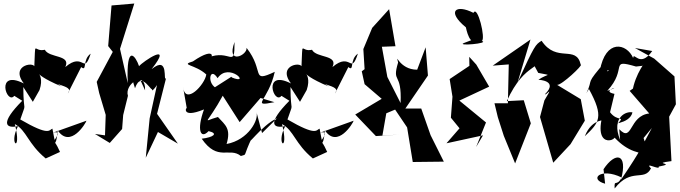

<svg xmlns="http://www.w3.org/2000/svg" viewBox="-20 -833 3853 1088"><path d="M166 -256 204 -323C246 -447 113 -433 329 -343L185 -435C253 -340 409 -357 364 -303L440 -453C475 -424 445 -495 494 -529C453 -403 456 -543 350 -453C384 -524 259 -503 234 -551C166 -535 183 -621 174 -446C194 -488 31 -470 115 -360C-49 -443 18 -236 61 -290L106 -262C-18 -137 8 -103 82 -118C25 -9 107 36 64 -130C132 -93 137 -19 239 65L320 28C274 -75 297 32 307 -94C379 11 467 -136 470 -149L263 -75C356 -112 269 -16 289 -41L277 -104C257 -97 262 -59 95 -156C133 -270 113 -173 112 -340Z M757 -420C723 -444 720 -407 745 -333C783 -444 846 -291 844 -335C828 -284 898 -392 870 -353L828 -162L806 61L875 -85L988 -19L870 -188L921 -390C902 -364 941 -524 839 -441C967 -604 789 -484 768 -458C749 -515 694 -592 704 -362L660 -556L741 -813L612 -802L593 -572L619 -539L528 -369L542 -306L579 -182L575 -66L518 -74L602 -23L672 -102L678 -181L705 -290C683 -357 807 -439 802 -321Z M1465 -79 1433 -199C1449 -156 1388 -40 1264 -17C1290 -105 1257 -124 1215 -170C1122 -145 1147 -116 1247 -299L1224 -319L1338 -141L1486 -312L1456 -278L1535 -254C1394 -226 1501 -261 1537 -426C1398 -361 1482 -429 1377 -562C1384 -521 1260 -461 1309 -595C1310 -437 1287 -559 1157 -506C1186 -487 1213 -581 1073 -485C998 -463 1086 -469 1149 -411C1142 -355 1029 -232 1017 -342L1039 -216C1039 -239 997 -156 1136 -213C1093 -95 1117 -42 1162 -90C1219 -77 1190 -55 1123 -47C1214 85 1280 -2 1345 51C1384 37 1351 66 1411 -60C1361 24 1460 -123 1550 -163ZM1355 -318 1291 -398 1197 -338 1214 -330C1148 -353 1168 -462 1213 -390C1276 -484 1409 -346 1291 -395Z M1680 -256 1718 -323C1760 -447 1627 -433 1843 -343L1699 -435C1767 -340 1923 -357 1878 -303L1954 -453C1989 -424 1959 -495 2008 -529C1967 -403 1970 -543 1864 -453C1898 -524 1773 -503 1748 -551C1680 -535 1697 -621 1688 -446C1708 -488 1545 -470 1629 -360C1465 -443 1532 -236 1575 -290L1620 -262C1496 -137 1522 -103 1596 -118C1539 -9 1621 36 1578 -130C1646 -93 1651 -19 1753 65L1834 28C1788 -75 1811 32 1821 -94C1893 11 1981 -136 1984 -149L1777 -75C1870 -112 1783 -16 1803 -41L1791 -104C1771 -97 1776 -59 1609 -156C1647 -270 1627 -173 1626 -340Z M2219 -212 2287 -111 2319 85 2495 83 2420 -67 2367 -218H2277L2405 -405L2392 -565L2344 -438C2240 -438 2220 -543 2236 -479C2199 -356 2258 -431 2250 -249L2175 -397L2144 -568L2221 -571L2185 -781L2089 -675L2039 -555L2046 -441L2030 -429L2046 -356L2143 -273L1993 -184L2110 -62L2241 -70L2147 -65L2169 -191Z M2678 0 2734 -139 2583 -263 2752 -342 2679 -467 2639 -511 2640 -460 2528 -385 2544 -285 2535 -166 2584 -106 2510 -21 2717 -66ZM2611 -590C2558 -570 2760 -587 2710 -601C2734 -610 2686 -808 2663 -760C2564 -811 2508 -770 2620 -678C2620 -678 2644 -550 2689 -620Z M3030 -420C3116 -402 3084 -418 3031 -381C3031 -381 3147 -377 3068 -299C3076 -291 3121 -356 3065 -264L3040 -170L3115 89L3213 -16L3294 -149L3271 -271L3137 -352C3162 -349 3285 -465 3271 -466C3245 -582 3135 -473 3049 -602C3014 -580 3010 -578 2913 -366L2986 -609L2772 -461L2863 -468L2858 -248H2782L2801 -169L2835 -63L2899 93L2988 -134L2948 -265L2852 -260C2956 -491 3067 -437 2990 -494Z M3627 -51 3674 -108C3621 -13 3621 6 3499 185C3540 33 3466 26 3400 126L3409 208C3315 183 3383 114 3503 173C3473 230 3460 177 3463 235C3557 114 3630 198 3669 121C3628 80 3721 135 3713 111C3821 91 3662 96 3785 80L3770 -208L3760 -150L3810 -242L3802 -400L3687 -501L3578 -561L3676 -544C3605 -443 3571 -545 3568 -504C3532 -588 3411 -615 3379 -431C3479 -434 3455 -458 3421 -428C3434 -490 3368 -386 3418 -493C3287 -341 3347 -397 3303 -305L3317 -329C3404 -170 3376 -139 3294 -61C3335 -168 3422 -149 3388 -151C3352 38 3533 -62 3439 -81C3509 8 3580 36 3656 40ZM3627 -373 3548 -318 3659 -190C3543 -177 3565 -21 3489 -101L3494 -40C3441 -171 3532 -205 3564 -196C3548 -126 3418 -131 3480 -132C3526 -180 3479 -140 3437 -197L3462 -301C3373 -319 3529 -356 3421 -318C3540 -447 3428 -501 3584 -456L3620 -460C3653 -501 3577 -418 3563 -309Z"/></svg>

Font: Asimov Silicon
Style: Regular
Weight: 400
Designer: Google
Version: Version 2.000980; 2014